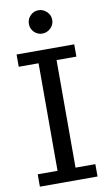

<svg xmlns="http://www.w3.org/2000/svg" viewBox="-101 -976 572 1025"><g transform="rotate(-10 185.0 -463.5)"><path d="M341.5 0.5H29V-66.5H136.5V-649.5H29V-716H341.5V-649.5H234V-66.5H341.5ZM184.5 -802Q159 -802 140.5 -820.2Q122 -838.5 122 -865Q122 -891.5 140.5 -910Q159 -928.5 184.5 -928.5Q209.5 -928.5 229 -910.2Q248.5 -892 248.5 -865Q248.5 -838.5 229 -820.2Q209.5 -802 184.5 -802Z"/></g></svg>

Font: Verano Sans
Style: Regular
Weight: 400
Designer: Lukasz Dziedzic with Adam Twardoch and Botio Nikoltchev
Foundry: tyPoland Lukasz Dziedzic
Version: Version 3.001;December 28, 2019;FontCreator 12.0.0.2547 64-b